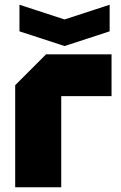

<svg xmlns="http://www.w3.org/2000/svg" viewBox="-20 -789 510 809"><path d="M44 0V-430L174 -560H450V-384H238V0ZM442 -769V-657L252 -595L62 -657V-769L252 -707Z"/></svg>

Font: Tektur ExtraBold
Style: Regular
Weight: 800
Designer: Adam Jagosz
Foundry: Adam Jagosz
Version: Version 1.005;gftools[0.9.30]